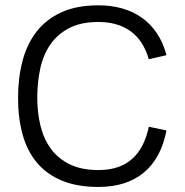

<svg xmlns="http://www.w3.org/2000/svg" viewBox="-20 -701 704 732"><path d="M547.4 -475.1Q526.9 -546.4 478 -581.8Q429.2 -617.2 355 -617.2Q288.6 -617.2 243.9 -594Q199.2 -570.8 172.1 -531.5Q145 -492.2 133.5 -439.7Q122.1 -387.2 122.1 -328.6Q122.1 -271 134.5 -220.7Q147 -170.4 174.6 -133.1Q202.1 -95.7 246.6 -74.2Q291 -52.7 355 -52.7Q397 -52.7 429 -63.7Q460.9 -74.7 484.4 -95.7Q507.8 -116.7 523.4 -147.5Q539.1 -178.2 547.4 -217.8L614.7 -203.6Q594.2 -97.7 528.3 -43Q462.4 11.7 355 11.7Q273.9 11.7 215.8 -12.5Q157.7 -36.6 120.6 -81.1Q83.5 -125.5 66.2 -188Q48.8 -250.5 48.8 -327.1Q48.8 -403.3 65.7 -468Q82.5 -532.7 119.1 -580.1Q155.8 -627.4 214.1 -654.1Q272.5 -680.7 355 -680.7Q403.8 -680.7 445.6 -668.9Q487.3 -657.2 520.8 -633.5Q554.2 -609.9 578.1 -574.2Q602.1 -538.6 614.7 -490.7Z"/></svg>

Font: SengPathom
Style: Regular
Weight: 400
Designer: John M. Durdin
Foundry: Lao Script for Windows
Version: Version 1.300